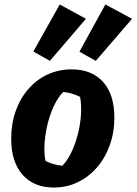

<svg xmlns="http://www.w3.org/2000/svg" viewBox="-20 -825 610 858"><path d="M220 13Q131 13 80.5 -44.5Q30 -102 30 -205Q30 -272 50 -328.5Q70 -385 106.5 -427Q143 -469 192.5 -492Q242 -515 300 -515Q390 -515 440.5 -459Q491 -403 491 -300Q491 -233 470.5 -176Q450 -119 413.5 -77Q377 -35 328 -11Q279 13 220 13ZM258 -84Q278 -103 296 -138.5Q314 -174 326 -218Q338 -262 341.5 -308Q345 -354 338 -392Q320 -401 301.5 -406.5Q283 -412 263 -414Q242 -394 224 -358Q206 -322 194.5 -278Q183 -234 179.5 -189Q176 -144 183 -106Q200 -97 218 -92Q236 -87 258 -84ZM247 -805 364 -741 203 -553 129 -595ZM451 -805 570 -741 408 -553 335 -594Z"/></svg>

Font: Piazzolla Thin Black
Style: Italic
Weight: 900
Italic angle: -11.3°
Version: Version 2.005